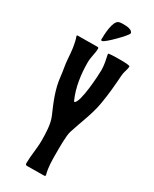

<svg xmlns="http://www.w3.org/2000/svg" viewBox="-226 -942 799 996"><g transform="rotate(30 173.5 -443.5)"><path d="M216 -623C216 -592 206 -421 177 -410L173 -414C144 -478 134 -553 134 -623C134 -655 145 -684 145 -710C145 -715 143 -718 138 -718L18 -717L15 -714V-713C30 -671 33 -630 36 -586C38 -553 46 -521 49 -489C56 -418 84 -353 112 -289C129 -249 130 -193 130 -150C130 -104 120 -57 120 -13C120 -3 122 0 132 0L233 -1C237 -1 240 -5 240 -9H239C228 -49 228 -89 228 -131C228 -164 227 -236 236 -265C258 -336 289 -403 301 -477C311 -535 316 -593 320 -653C321 -673 332 -693 332 -712C332 -718 299 -719 275 -719C252 -719 228 -719 205 -716L203 -712C209 -684 216 -653 216 -623ZM199 -887C191 -887 177 -887 169 -884C138 -873 136 -788 136 -759L139 -756H143C158 -756 252 -852 252 -864C252 -885 213 -887 199 -887Z"/></g></svg>

Font: DisSenso
Style: Regular
Weight: 400
Version: Version 1.150